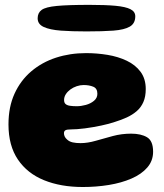

<svg xmlns="http://www.w3.org/2000/svg" viewBox="-20 -706 658 770"><path d="M312 44Q224 44 156.8 16.8Q89.5 -10.5 51.8 -66.2Q14 -122 14 -207Q14 -277 38.2 -330.2Q62.5 -383.5 105.5 -420Q148.5 -456.5 204.8 -474.8Q261 -493 325 -493Q368.5 -493 411 -486Q453.5 -479 488.2 -462.5Q523 -446 543.8 -418Q564.5 -390 564.5 -349Q564.5 -318.5 555 -296.8Q545.5 -275 528.2 -260.2Q511 -245.5 488.8 -235.2Q466.5 -225 440.5 -217Q419 -209.5 386.2 -202.5Q353.5 -195.5 320.5 -191.2Q287.5 -187 264.5 -187Q249 -187 242.8 -183.8Q236.5 -180.5 236.5 -171.5Q236.5 -165 239.5 -158.5Q242.5 -152 249 -146.5Q258 -138 271.5 -135Q285 -132 303 -132Q331.5 -132 364.2 -141.5Q397 -151 432.5 -160.5Q468 -170 506 -170Q545.5 -170 569.8 -155.5Q594 -141 594 -97.5Q594 -61 570.5 -34Q547 -7 507 10.2Q467 27.5 416.5 35.8Q366 44 312 44ZM287.5 -280Q305 -280 324.2 -285.2Q343.5 -290.5 357 -301.8Q370.5 -313 370.5 -330Q370.5 -351.5 354 -358.2Q337.5 -365 315.5 -365Q301.5 -365 287.5 -360.2Q273.5 -355.5 262.2 -347.2Q251 -339 244 -328.2Q237 -317.5 237 -305Q237 -294 243 -288.8Q249 -283.5 260.5 -281.8Q272 -280 287.5 -280ZM326.5 -580Q268 -580 224 -583.2Q180 -586.5 155.5 -597.8Q131 -609 131 -632.5Q131 -654.5 147 -666.2Q163 -678 208 -682.2Q253 -686.5 339 -686.5Q402.5 -686.5 443 -682.8Q483.5 -679 503 -669.2Q522.5 -659.5 522.5 -640.5Q522.5 -612 500.5 -599.2Q478.5 -586.5 435 -583.2Q391.5 -580 326.5 -580Z"/></svg>

Font: Gluten Thin ExtraBold
Style: Regular
Weight: 800
Version: Version 1.300